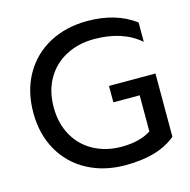

<svg xmlns="http://www.w3.org/2000/svg" viewBox="-107 -819 929 938"><g transform="rotate(-15 358.0 -349.5)"><path d="M45 -349Q45 -458 92 -541Q139 -624 223 -669Q307 -714 415 -714Q560 -714 656 -642V-544Q569 -620 424 -620Q345 -620 282 -587Q219 -554 183.5 -492.5Q148 -431 148 -349Q148 -267 183 -205Q218 -143 280 -110Q342 -77 420 -77Q511 -77 569 -114V-297H436V-380H671V-60Q624 -21 560.5 -3Q497 15 415 15Q307 15 223 -30Q139 -75 92 -157.5Q45 -240 45 -349Z"/></g></svg>

Font: Prompt
Style: Regular
Weight: 400
Designer: Katatrad Team
Foundry: CadsonDemak
Version: Version 1.001